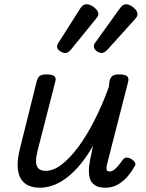

<svg xmlns="http://www.w3.org/2000/svg" viewBox="-20 -863 685 898"><path d="M167 15Q123 15 96.5 -5.5Q70 -26 64 -68.5Q58 -111 75 -175L152 -484Q158 -503 167.5 -509Q177 -515 197 -515Q226 -515 235 -506Q244 -497 238 -479L156 -159Q149 -132 148.5 -110.5Q148 -89 158.5 -76.5Q169 -64 195 -64Q230 -64 268.5 -93.5Q307 -123 346 -175.5Q385 -228 421.5 -299.5Q458 -371 489 -456L492 -484Q498 -503 507.5 -509Q517 -515 537 -515Q566 -515 575 -506Q584 -497 579 -479L483 -104Q478 -86 478 -76.5Q478 -67 482 -64Q486 -61 492 -61Q502 -61 511 -67Q520 -73 530.5 -85Q541 -97 553 -114Q561 -125 571 -126Q581 -127 595 -119Q608 -110 612 -101.5Q616 -93 609 -84Q599 -65 580 -41.5Q561 -18 534 -1.5Q507 15 473 15Q438 15 420.5 1Q403 -13 398.5 -35.5Q394 -58 397 -85Q400 -112 406 -137L415 -181Q387 -132 357 -95.5Q327 -59 295 -34Q263 -9 230.5 3Q198 15 167 15ZM284 -615Q274 -615 260.5 -624Q247 -633 247 -645Q247 -651 249.5 -656.5Q252 -662 256 -667L355 -823Q363 -835 369.5 -839Q376 -843 386 -843Q396 -843 408.5 -836.5Q421 -830 430.5 -819Q440 -808 440 -797Q440 -790 436.5 -785.5Q433 -781 428 -774L311 -630Q304 -621 297 -618Q290 -615 284 -615ZM456 -615Q445 -615 432 -624Q419 -633 419 -645Q419 -651 421 -656.5Q423 -662 428 -667L540 -823Q548 -834 554.5 -838.5Q561 -843 569 -843Q580 -843 592 -836.5Q604 -830 613.5 -819Q623 -808 623 -797Q623 -790 620 -785Q617 -780 612 -774L482 -630Q474 -622 467.5 -618.5Q461 -615 456 -615Z"/></svg>

Font: Playwrite IS
Style: Regular
Weight: 400
Designer: Veronika Burian, José Scaglione
Foundry: TypeTogether
Version: Version 1.002